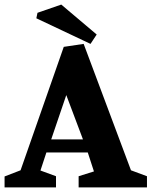

<svg xmlns="http://www.w3.org/2000/svg" viewBox="-34 -820 663 840"><path d="M-14 0V-48L56 -75L245 -615L332 -628L539 -75L609 -49V0H310V-49L377 -70L350 -153H169L143 -74L211 -49V0ZM190 -210H329L256 -404ZM362 -628 125 -740 130 -764 234 -800 389 -669Z"/></svg>

Font: Manuale ExtraBold
Style: Regular
Weight: 800
Version: Version 1.002